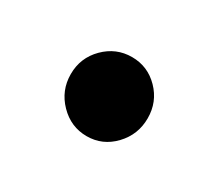

<svg xmlns="http://www.w3.org/2000/svg" viewBox="-47 -438 344 305"><g transform="rotate(30 125.0 -285.5)"><path d="M127 -213Q98 -213 77 -234.5Q56 -256 56 -286Q56 -316 77 -337Q98 -358 127 -358Q156 -358 176.5 -337Q197 -316 197 -286Q197 -256 176.5 -234.5Q156 -213 127 -213Z"/></g></svg>

Font: Red Hat Text Medium
Style: Regular
Weight: 500
Designer: Pentagram, MCKL
Foundry: Pentagram, MCKL
Version: Version 1.023